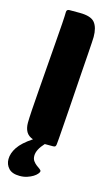

<svg xmlns="http://www.w3.org/2000/svg" viewBox="-136 -760 587 1004"><g transform="rotate(15 157.0 -257.5)"><path d="M165 0Q128 40 128 73Q128 90 136 101Q144 112 154 119.5Q164 127 172 132.5Q180 138 180 144Q180 149 172.5 158Q165 167 152 175Q139 183 121 189Q103 195 81 195Q40 195 21 174.5Q2 154 2 125Q2 93 24 60Q46 27 99 -8Q73 -17 62 -36.5Q51 -56 51 -85Q51 -105 54 -153.5Q57 -202 62 -264Q67 -326 72 -395Q77 -464 82 -525Q87 -586 90 -632Q93 -678 93 -695Q93 -710 109 -710H164Q225 -710 246 -684Q267 -658 267 -607Q267 -602 265.5 -575Q264 -548 261 -507Q258 -466 254.5 -415.5Q251 -365 247.5 -312Q244 -259 240.5 -208.5Q237 -158 234 -117Q231 -76 229 -48.5Q227 -21 226 -15Q225 -7 222 -3.5Q219 0 210 0Z"/></g></svg>

Font: Poetsen One
Style: Regular
Weight: 400
Designer: Pablo Impallari, Rodrigo Fuenzalida
Foundry: Pablo Impallari, Rodrigo Fuenzalida
Version: Version 1.001; ttfautohint (v0.93) -l 8 -r 50 -G 200 -x 14 -